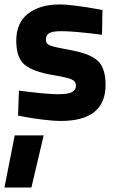

<svg xmlns="http://www.w3.org/2000/svg" viewBox="-37 -531 529 862"><path d="M-17 311 29 77H159L104 311ZM423 -486 421 -375Q297 -391 239 -391Q198 -391 183.5 -382Q169 -373 169 -351Q169 -334 188.5 -326.5Q208 -319 280 -306Q369 -290 403 -257Q437 -224 437 -150Q437 12 236 12Q203 12 155 6Q107 0 76 -6L44 -12L48 -124Q172 -108 223 -108Q269 -108 286.5 -117.5Q304 -127 304 -147Q304 -165 285.5 -174Q267 -183 201 -194Q112 -209 74 -240Q36 -271 36 -348Q36 -430 90 -470.5Q144 -511 229 -511Q261 -511 309.5 -504.5Q358 -498 390 -492Z"/></svg>

Font: TitilliumText
Style: ExtraBold
Weight: 800
Designer: Accademia di Belle Arti di Urbino and others
Foundry: Accademia di Belle Arti di Urbino and others.
Version: Version 60.001